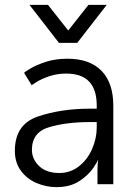

<svg xmlns="http://www.w3.org/2000/svg" viewBox="-20 -756 560 788"><path d="M349 -310H377V-323Q377 -454 252 -454Q215 -454 183.5 -443.5Q152 -433 131 -420Q110 -407 110 -406L79 -457Q79 -459 103.5 -474Q128 -489 167.5 -502Q207 -515 257 -515Q348 -515 396.5 -465.5Q445 -416 445 -322V0H380V-57Q380 -73 381 -85Q382 -97 383 -100H381Q385 -100 364.5 -69Q344 -38 306 -13Q268 12 212 12Q169 12 129.5 -5Q90 -22 65.5 -55.5Q41 -89 41 -137Q41 -246 136 -278Q231 -310 349 -310ZM223 -46Q269 -46 304 -73.5Q339 -101 358 -144.5Q377 -188 377 -233V-255H349Q252 -255 181.5 -234Q111 -213 111 -141Q111 -103 140.5 -74.5Q170 -46 223 -46ZM177 -736 259 -632H261L343 -736H418L297 -580H222L101 -736Z"/></svg>

Font: Museo Sans Light
Style: Regular
Weight: 300
Designer: Jos Buivenga
Foundry: Jos Buivenga & Rosetta Type Foundry (extension, remastering)
Version: Version 3.600;PS 1.000;hotconv 1.0.88;makeotf.lib2.5.647800;